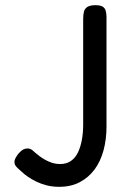

<svg xmlns="http://www.w3.org/2000/svg" viewBox="-20 -708 497 741"><path d="M208 13Q183 13 161 7.5Q139 2 120.5 -7Q102 -16 87.5 -26Q73 -36 64 -45Q52 -55 44 -63.5Q36 -72 36 -81Q35 -89 40.5 -99Q46 -109 52 -116Q62 -127 69.5 -131Q77 -135 86 -135Q98 -135 106.5 -127Q115 -119 133 -105Q141 -99 153 -92Q165 -85 180 -80Q195 -75 213 -75Q237 -75 254 -87Q271 -99 281 -120Q291 -141 296 -168.5Q301 -196 301 -227V-635Q301 -651 304 -663Q307 -675 317.5 -681.5Q328 -688 348 -688Q367 -688 376 -682.5Q385 -677 388 -666.5Q391 -656 391 -642V-219Q391 -170 379.5 -127.5Q368 -85 345 -54Q322 -23 288 -5Q254 13 208 13Z"/></svg>

Font: Fredoka SemiCondensed
Style: Regular
Weight: 400
Width: 4
Designer: Ben Nathan
Foundry: Milena B. Brandão, Ben Nathan
Version: Version 2.001